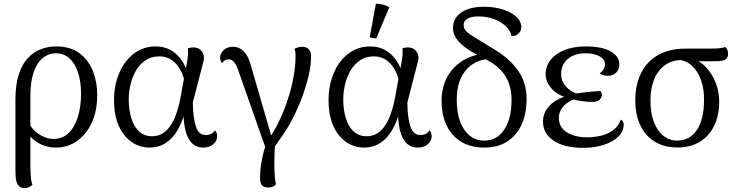

<svg xmlns="http://www.w3.org/2000/svg" viewBox="-20 -766 3892 1014"><path d="M110.2 227.2Q92.6 227.2 82.6 218.9Q72.5 210.5 68 196.6Q63.4 182.7 62.4 165.3Q61.5 147.9 61.5 129.8V-241.1Q61.5 -317.8 78.6 -371.4Q95.7 -425 125.7 -457.9Q155.8 -490.8 194.5 -505.8Q233.2 -520.8 276.9 -520.8Q351.8 -520.8 399.9 -484.7Q448 -448.5 470.8 -390.5Q493.5 -332.4 493.5 -265Q493.5 -180.5 464.7 -118Q435.8 -55.5 386.7 -21.1Q337.5 13.4 275.7 13.4Q214.5 13.4 167.7 -20.8Q121 -55.1 90.4 -112.2L116 -149.5Q140.2 -88.2 181.5 -60.2Q222.8 -32.2 261.8 -32.2Q310.6 -32.2 343.1 -64.1Q375.5 -96.1 391.8 -150.3Q408 -204.6 408 -269.8Q408 -332.8 392.8 -381Q377.6 -429.3 347.8 -456.9Q318.1 -484.5 274.2 -484.5Q236.7 -484.5 206.1 -460Q175.5 -435.5 157.9 -385.2Q140.4 -334.9 140.4 -256.4V109.3Q140.4 131.7 142.1 160.5Q143.8 189.3 151.2 209.5Q146.5 214.7 135 221Q123.6 227.2 110.2 227.2Z M766.8 13.4Q734.7 13.4 702.4 -0.7Q670.1 -14.8 642.7 -45.1Q615.2 -75.4 598.7 -123Q582.2 -170.7 582.2 -238.4Q582.2 -314 609 -378.5Q635.7 -442.9 685.6 -481.8Q735.5 -520.8 803.2 -520.8Q844.7 -520.8 877.3 -503.6Q909.8 -486.5 933.6 -455.6Q957.3 -424.8 970.8 -382L955.4 -332.6Q943.6 -392.2 908.5 -430.2Q873.5 -468.2 821.4 -468.2Q777.8 -468.2 747.2 -446.8Q716.5 -425.4 697 -391.1Q677.5 -356.8 668.7 -317.2Q659.8 -277.5 659.8 -240.7Q659.8 -186.9 673.2 -142.5Q686.5 -98.2 714 -72.3Q741.4 -46.5 783.2 -46.5Q815.5 -46.5 839.2 -61.6Q863 -76.6 880.1 -102Q897.2 -127.3 908.8 -159.2Q920.5 -191.2 928.2 -225.9Q936 -260.7 940.9 -293.3L967.5 -436.2Q971.4 -459.6 972.8 -477.6Q974.3 -495.5 972.3 -509.8Q977.1 -512.8 985 -514.2Q992.8 -515.7 1000.5 -515.7Q1021.6 -515.7 1035.8 -505.1Q1049.9 -494.5 1055 -477.2Q1060.2 -459.8 1053.1 -437.1L998.3 -223.9Q999.4 -143.3 1014.5 -98.1Q1029.5 -52.9 1065.6 -52.9Q1082.5 -52.9 1095 -59Q1107.5 -65.1 1115.8 -77.8Q1126.7 -65.8 1126.7 -46.7Q1126.7 -21.7 1106.4 -4.2Q1086.2 13.4 1052.2 13.4Q1003.8 13.4 977.3 -31.5Q950.7 -76.4 948.8 -172.2L954.5 -167.9Q941.6 -119.4 917.3 -77.8Q893 -36.2 856 -11.4Q818.9 13.4 766.8 13.4Z M1415.4 30.5 1385.8 24.8 1237.1 -397.8Q1226.2 -427.9 1214.3 -440.2Q1202.4 -452.5 1187.1 -452.5Q1175.2 -452.5 1166.7 -446.5Q1158.2 -440.5 1152.8 -432.8Q1148.4 -437.6 1145.3 -444.7Q1142.3 -451.8 1142.3 -461.5Q1142.3 -481.1 1159.7 -500Q1177.1 -518.9 1210.3 -518.9Q1245.1 -518.9 1269.6 -492.7Q1294.2 -466.4 1308.4 -408.1L1421 -19.9L1398.8 -31.7Q1427.5 -71.1 1453 -123.9Q1478.4 -176.7 1498.3 -236Q1518.2 -295.4 1529.5 -355.4Q1540.8 -415.5 1540.8 -469.3Q1540.8 -484 1539.3 -493.9Q1537.9 -503.8 1535.1 -508.5Q1542.6 -512.7 1553.8 -515.8Q1564.9 -518.9 1576.8 -518.9Q1600.4 -518.9 1611.7 -504.8Q1623 -490.6 1623 -470.4Q1623 -423.3 1610.1 -367.2Q1597.2 -311.2 1575.8 -253.9Q1554.4 -196.7 1528.1 -144.7Q1501.8 -92.7 1474.2 -53.8ZM1398.5 224.5Q1373.5 224.5 1363.3 212.5Q1353.2 200.5 1353.2 170Q1353.2 142.5 1358.2 107.1Q1363.2 71.7 1372.1 37.8Q1380.9 4 1391.4 -19.1L1433.4 -14.2Q1429.8 30.8 1429.1 74.9Q1428.3 119.1 1430.5 154.4Q1432.8 189.7 1437.2 208.3Q1431.4 215.5 1420.4 220Q1409.5 224.5 1398.5 224.5Z M1899.8 13.4Q1867.7 13.4 1835.4 -0.7Q1803.1 -14.8 1775.7 -45.1Q1748.2 -75.4 1731.7 -123Q1715.2 -170.7 1715.2 -238.4Q1715.2 -314 1742 -378.5Q1768.7 -442.9 1818.6 -481.8Q1868.5 -520.8 1936.2 -520.8Q1977.7 -520.8 2010.3 -503.6Q2042.8 -486.5 2066.6 -455.6Q2090.3 -424.8 2103.8 -382L2088.4 -332.6Q2076.6 -392.2 2041.5 -430.2Q2006.5 -468.2 1954.4 -468.2Q1910.8 -468.2 1880.2 -446.8Q1849.5 -425.4 1830 -391.1Q1810.5 -356.8 1801.7 -317.2Q1792.8 -277.5 1792.8 -240.7Q1792.8 -186.9 1806.2 -142.5Q1819.5 -98.2 1847 -72.3Q1874.4 -46.5 1916.2 -46.5Q1948.5 -46.5 1972.2 -61.6Q1996 -76.6 2013.1 -102Q2030.2 -127.3 2041.8 -159.2Q2053.5 -191.2 2061.2 -225.9Q2069 -260.7 2073.9 -293.3L2100.5 -436.2Q2104.4 -459.6 2105.8 -477.6Q2107.3 -495.5 2105.3 -509.8Q2110.1 -512.8 2118 -514.2Q2125.8 -515.7 2133.5 -515.7Q2154.6 -515.7 2168.8 -505.1Q2182.9 -494.5 2188 -477.2Q2193.2 -459.8 2186.1 -437.1L2131.3 -223.9Q2132.4 -143.3 2147.5 -98.1Q2162.5 -52.9 2198.6 -52.9Q2215.5 -52.9 2228 -59Q2240.5 -65.1 2248.8 -77.8Q2259.7 -65.8 2259.7 -46.7Q2259.7 -21.7 2239.4 -4.2Q2219.2 13.4 2185.2 13.4Q2136.8 13.4 2110.3 -31.5Q2083.7 -76.4 2081.8 -172.2L2087.5 -167.9Q2074.6 -119.4 2050.3 -77.8Q2026 -36.2 1989 -11.4Q1951.9 13.4 1899.8 13.4ZM1967.2 -563.5Q1959.5 -563.4 1948.4 -564.8Q1937.4 -566.3 1932.6 -570.3L1965.2 -746.3Q1983.5 -746.7 2003.8 -741.4Q2024.1 -736.2 2035.8 -727.3Z M2537.8 13.4Q2432.2 13.4 2372.2 -53Q2312.2 -119.4 2312.2 -234.7Q2312.2 -309.2 2345.3 -365.6Q2378.5 -422 2436.8 -453.2Q2495.1 -484.5 2571.2 -483.5L2592.7 -455.8Q2530.7 -458.1 2485.7 -432.8Q2440.8 -407.5 2416.5 -358.5Q2392.2 -309.5 2392.2 -239.8Q2392.2 -140.7 2431.3 -82Q2470.3 -23.4 2537.3 -23.4Q2604.4 -23.4 2642.9 -81.2Q2681.5 -138.9 2681.5 -238.2Q2681.5 -311.5 2650.7 -361.7Q2620 -411.9 2560.1 -444.5L2485.5 -484.5Q2429.1 -515.6 2400.6 -548.6Q2372.2 -581.5 2372.2 -618.1Q2372.2 -669.5 2416 -699.9Q2459.8 -730.3 2535.8 -730.3Q2591.5 -730.3 2636.1 -716Q2680.8 -701.6 2707 -677.3Q2733.2 -652.9 2733.2 -621.8Q2733.2 -602.6 2718.2 -588.7Q2703.2 -574.8 2682 -575.2Q2674.5 -606.8 2648.8 -630Q2623.2 -653.1 2586.3 -666.2Q2549.5 -679.2 2507.1 -679.2Q2470 -679.2 2449.3 -667.5Q2428.6 -655.8 2428.6 -633.1Q2428.6 -613.6 2444.2 -599Q2459.7 -584.4 2496.6 -562.5L2597.8 -500.8Q2675.2 -453 2718.1 -390.1Q2761 -327.2 2761 -244.2Q2761 -164.6 2734.1 -106.8Q2707.2 -49.1 2657.4 -17.8Q2607.6 13.4 2537.8 13.4Z M3059.3 14.8Q2961.2 14.8 2904.4 -22.7Q2847.7 -60.2 2847.7 -123.6Q2847.7 -171.7 2882.2 -207.9Q2916.7 -244.2 2978.8 -260.6L2984.8 -248.6Q2930.5 -258.9 2896.1 -295.1Q2861.7 -331.2 2861.7 -373.3Q2861.7 -417.5 2888.2 -450.4Q2914.8 -483.3 2962.1 -502Q3009.5 -520.8 3072.4 -520.8Q3160.5 -520.8 3205.7 -494.2Q3251 -467.7 3251 -425.9Q3251 -399.2 3233.7 -382.3Q3216.5 -365.5 3190.4 -365.5Q3177.5 -365.5 3165.6 -369.1Q3153.6 -372.8 3146.8 -378.7Q3162.9 -389.7 3169.1 -402Q3175.3 -414.3 3175.3 -427.3Q3175.3 -451.9 3147.4 -468.2Q3119.5 -484.5 3072.5 -484.5Q3013.2 -484.5 2978.4 -454.3Q2943.5 -424.2 2943.5 -375.4Q2943.5 -336.9 2969.7 -308.2Q2995.8 -279.4 3035.1 -268.8L3035.2 -246.7Q2989 -238.3 2960.2 -209.3Q2931.4 -180.2 2931.4 -143.2Q2931.4 -94.5 2973 -67.7Q3014.5 -40.9 3079.5 -40.9Q3119.1 -40.9 3155.1 -49.6Q3191.1 -58.2 3218.5 -78.8Q3246 -99.4 3259 -134.4Q3267 -130 3270.5 -122.9Q3273.9 -115.8 3273.9 -108.1Q3273.9 -72.3 3245.5 -44.5Q3217.2 -16.8 3168.7 -1Q3120.2 14.8 3059.3 14.8ZM3111.1 -227.9Q3080.4 -227.9 3054.2 -231.8Q3028.1 -235.8 3006.8 -241.5L3015.6 -271.7Q3049.8 -276.5 3082.7 -280Q3115.6 -283.5 3150.3 -285.5Q3158.8 -275.9 3158.8 -265.8Q3158.8 -251.3 3146.7 -239.6Q3134.6 -227.9 3111.1 -227.9Z M3556.8 12.9Q3490.5 12.9 3440.7 -16.1Q3390.8 -45.2 3363 -101.2Q3335.2 -157.3 3335.2 -237.3Q3335.2 -318.8 3365.7 -380.1Q3396.2 -441.3 3455.3 -475.3Q3514.5 -509.2 3600.8 -509.2H3723.9Q3760.6 -509.2 3780.2 -511.2Q3799.8 -513.2 3810.2 -518.2Q3815.5 -513.5 3820.3 -504.4Q3825.2 -495.3 3825.2 -483.7Q3825.2 -457.7 3808.7 -450.2Q3792.2 -442.6 3755.1 -442.6L3635.3 -442.1L3581.3 -448.9Q3529 -448.9 3491.5 -421.7Q3454 -394.5 3434.6 -346.5Q3415.2 -298.5 3415.2 -235.1Q3415.2 -168.9 3433.5 -121.4Q3451.8 -73.9 3483.7 -48.7Q3515.5 -23.4 3556.2 -23.4Q3622.8 -23.4 3660.3 -79.5Q3697.7 -135.6 3698.2 -236.6Q3698.8 -294.5 3683.1 -340.4Q3667.4 -386.4 3638 -415.5Q3608.7 -444.7 3566.9 -449.8L3627.7 -457.5Q3671.5 -448.5 3705.5 -414Q3739.5 -379.5 3759.2 -330.7Q3778.8 -282 3778.2 -229.2Q3778.2 -157.1 3752.1 -102.6Q3726 -48.1 3676.5 -17.6Q3627 12.9 3556.8 12.9Z"/></svg>

Font: Arima Thin
Style: Regular
Weight: 100
Designer: Joana Correia and Natanael Gama
Foundry: NDISCOVER
Version: Version 1.101;gftools[0.9.23]